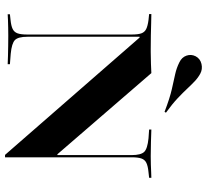

<svg xmlns="http://www.w3.org/2000/svg" viewBox="-50 -762 822 763"><g transform="rotate(90 361.5 -381.0)"><path d="M596 10.5 129.8 -524.2H126.6V-201.6H117.7V-492.7Q117.7 -518.5 112.9 -531.5Q108.1 -544.4 96 -550.4Q83.9 -556.5 59.7 -559.7L36.3 -562.1V-571Q51.6 -571 73.4 -570.2Q95.2 -569.4 121.4 -569Q147.6 -568.5 175.8 -568.5H187.9Q212.9 -568.5 233.9 -569.4Q254.8 -570.2 271 -571L593.5 -197.6H596.8V-492.7Q596.8 -529 584.3 -542.3Q571.8 -555.6 529.8 -559.7L495.2 -562.1V-571Q515.3 -570.2 544 -569.4Q572.6 -568.5 600.8 -568.5Q618.5 -568.5 634.3 -569Q650 -569.4 663.7 -570.2Q677.4 -571 687.1 -571V-562.1L665.3 -559.7Q640.3 -557.3 627.8 -551.2Q615.3 -545.2 610.5 -531.9Q605.6 -518.5 605.6 -492.7V10.5ZM126.6 -78.2Q126.6 -41.9 139.5 -29Q152.4 -16.1 194.4 -12.1L235.5 -8.9V0Q221.8 -0.8 203.2 -1.2Q184.7 -1.6 164.1 -2Q143.5 -2.4 122.6 -2.4Q105.6 -2.4 89.5 -2Q73.4 -1.6 60.1 -1.2Q46.8 -0.8 37.1 0V-8.9L58.9 -11.3Q83.1 -13.7 95.6 -19.8Q108.1 -25.8 112.9 -39.1Q117.7 -52.4 117.7 -78.2V-201.6H126.6ZM425 -623.4Q370.2 -644.4 334.7 -652.4Q299.2 -660.5 275 -665.7Q250.8 -671 228.2 -682.3Q208.1 -691.9 201.6 -710.5Q195.2 -729 204 -746.8Q213.7 -765.3 234.7 -770.2Q255.6 -775 273.4 -765.3Q289.5 -756.5 303.2 -743.5Q316.9 -730.6 332.3 -714.1Q347.6 -697.6 370.2 -676.2Q392.7 -654.8 428.2 -629Z"/></g></svg>

Font: Playfair 144pt SemiExpanded ExtraBold
Style: Regular
Weight: 800
Width: 6
Designer: Claus Eggers Sørensen
Foundry: Claus Eggers Sørensen
Version: Version 2.203